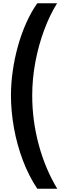

<svg xmlns="http://www.w3.org/2000/svg" viewBox="-20 -793 399 1174"><path d="M47 -210Q47 -282 58 -359.5Q69 -437 90 -512Q111 -587 141 -654Q171 -721 208 -773H329Q283 -699 249 -606.5Q215 -514 196 -412.5Q177 -311 177 -209Q177 -57 216.5 90.5Q256 238 330 361H208Q156 283 120 188Q84 93 65.5 -9.5Q47 -112 47 -210Z"/></svg>

Font: Noto Sans Telugu
Style: Regular
Weight: 400
Designer: Jelle Bosma - Monotype Design Team
Foundry: Monotype Imaging Inc.
Version: Version 2.003